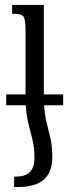

<svg xmlns="http://www.w3.org/2000/svg" viewBox="-20 -512 280 775"><path d="M5 -131H83V-391Q83 -432 75.5 -444Q68 -456 41 -456H29V-492H157V-131H235V-87H158Q161 -45 169 -14Q177 17 184 48Q191 79 191 122Q191 182 157.5 212.5Q124 243 50 243H37V201H44Q81 201 100 183Q119 165 119 125Q119 84 111.5 53.5Q104 23 95.5 -9.5Q87 -42 84 -87H5Z"/></svg>

Font: Noto Serif Armenian Condensed
Style: Regular
Weight: 400
Width: 3
Designer: Monotype Design Team
Foundry: Monotype Imaging Inc.
Version: Version 2.008; ttfautohint (v1.8.4.7-5d5b)